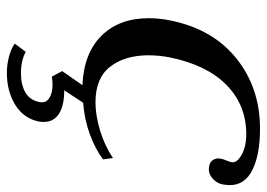

<svg xmlns="http://www.w3.org/2000/svg" viewBox="-129 -418 777 559"><g transform="rotate(90 259.5 -138.5)"><path d="M519 -419Q519 -413 517 -399Q515 -384 502 -371Q489 -358 473 -358Q455 -358 447 -368.5Q439 -379 442 -393Q443 -399 447 -408.5Q451 -418 452 -423Q456 -439 431.5 -453Q407 -467 371 -467Q286 -467 227.5 -409.5Q169 -352 147 -244Q141 -213 141 -182Q141 -114 174 -71Q207 -28 278 -28Q316 -28 360.5 -41.5Q405 -55 440 -79L444 -50Q415 -28 372 -12Q329 4 279 8L243 63Q288 63 311.5 78.5Q335 94 335 122Q335 131 334 136Q325 181 285.5 205.5Q246 230 192 230Q169 230 145.5 224Q122 218 107 207L131 175Q156 189 193 189Q226 189 248.5 176.5Q271 164 277 136Q281 116 265.5 106.5Q250 97 227 97Q217 97 203 99L187 69L228 10Q135 6 84 -45.5Q33 -97 33 -183Q33 -216 40 -248Q65 -370 150.5 -438.5Q236 -507 355 -507Q430 -507 474.5 -485Q519 -463 519 -419Z"/></g></svg>

Font: Trirong Medium
Style: Italic
Weight: 500
Italic angle: -12°
Designer: Katatrad Team
Foundry: CadsonDemak
Version: Version 1.001